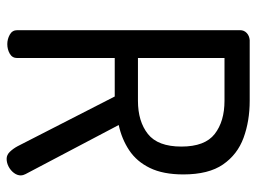

<svg xmlns="http://www.w3.org/2000/svg" viewBox="-117 -654 773 579"><g transform="rotate(90 269.5 -364.5)"><path d="M459 2Q447 2 437.5 -8Q428 -18 421 -31L271 -324H155V-30Q155 -15 142 -7.5Q129 0 113 0Q98 0 84.5 -7.5Q71 -15 71 -30V-702Q71 -714 79.5 -722Q88 -730 101 -731H284Q345 -731 395.5 -712.5Q446 -694 476 -650.5Q506 -607 506 -531Q506 -470 486.5 -430Q467 -390 433 -367.5Q399 -345 357 -336L505 -55Q507 -51 508 -47.5Q509 -44 509 -41Q509 -30 501.5 -20Q494 -10 482.5 -4Q471 2 459 2ZM155 -394H284Q346 -394 384 -424Q422 -454 422 -525Q422 -596 384 -625.5Q346 -655 284 -655H155Z"/></g></svg>

Font: Dosis ExtraLight Medium
Style: Regular
Weight: 500
Version: Version 3.001; ttfautohint (v1.8.2)